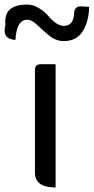

<svg xmlns="http://www.w3.org/2000/svg" viewBox="-62 -826 413 846"><path d="M183 0Q92 0 92 -65V-518Q92 -543 117 -543H183V0ZM219 -645Q185 -645 156 -668Q127 -692 103 -715Q79 -739 58 -739Q11 -739 6 -650Q-55 -654 -38 -716Q-48 -806 58 -806Q84 -806 108 -791Q133 -777 148 -759Q187 -712 219 -712Q265 -712 265 -775Q270 -799 295 -798L331 -796Q329 -728 301 -686Q274 -645 219 -645Z"/></svg>

Font: Swei Toothpaste CJK TC
Style: Regular
Weight: 400
Version: Version 1.0